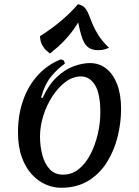

<svg xmlns="http://www.w3.org/2000/svg" viewBox="-20 -872 657 907"><path d="M268 15Q232 15 196 -0.5Q160 -16 130.5 -48Q101 -80 83 -129.5Q65 -179 65 -247Q65 -330 89.5 -399Q114 -468 159.5 -517.5Q205 -567 266 -591Q277 -591 281.5 -585Q286 -579 286 -571Q255 -550 223.5 -513Q192 -476 174 -411L181 -409Q210 -472 248.5 -508Q287 -544 328 -559Q369 -574 405 -574Q449 -574 482 -548Q515 -522 533.5 -473.5Q552 -425 552 -357Q552 -293 536 -227.5Q520 -162 486 -107Q452 -52 398 -18.5Q344 15 268 15ZM278 -47Q320 -47 352.5 -73.5Q385 -100 407.5 -143.5Q430 -187 442 -239Q454 -291 454 -341Q454 -430 428.5 -470.5Q403 -511 363 -511Q324 -511 289.5 -485Q255 -459 227.5 -417Q200 -375 184.5 -325Q169 -275 169 -228Q169 -181 180 -139.5Q191 -98 215 -72.5Q239 -47 278 -47ZM216 -619Q210 -624 199 -633.5Q188 -643 179 -659.5Q170 -676 169 -701Q227 -738 272 -776.5Q317 -815 348 -852Q369 -848 380 -836Q391 -824 398.5 -805Q406 -786 416 -761Q426 -736 444 -707Q462 -678 495 -646Q485 -642 473.5 -638.5Q462 -635 443 -635Q413 -635 394.5 -650Q376 -665 364 -705Q352 -745 340 -819L361 -786Q345 -757 326.5 -731Q308 -705 282 -678Q256 -651 216 -619Z"/></svg>

Font: Merienda
Style: Regular
Weight: 400
Designer: Eduardo Rodriguez Tunni
Foundry: Eduardo Rodriguez Tunni
Version: Version 2.001